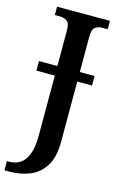

<svg xmlns="http://www.w3.org/2000/svg" viewBox="-157 -771 656 1067"><g transform="rotate(15 171.5 -237.0)"><path d="M-15 240V187H-1Q32 187 59 170.5Q86 154 102.5 114Q119 74 119 6V-341H13V-396H119V-603Q119 -643 101.5 -654.5Q84 -666 61 -666H32V-714H336V-666H306Q282 -666 265 -654Q248 -642 248 -599V-396H333V-341H248V5Q248 95 215 146.5Q182 198 128.5 219Q75 240 13 240Z"/></g></svg>

Font: Noto Serif SemiCondensed SemiBold
Style: Regular
Weight: 600
Width: 4
Designer: Monotype Design Team
Foundry: Monotype Imaging Inc.
Version: Version 2.013; ttfautohint (v1.8.4.7-5d5b)